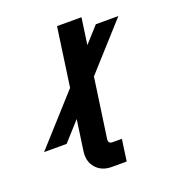

<svg xmlns="http://www.w3.org/2000/svg" viewBox="-269 -852 850 952"><g transform="rotate(-20 155.5 -375.5)"><path d="M157 -1Q105 -1 75 -35Q45 -69 52 -121L141 -750H270L183 -140Q181 -126 186.5 -120.5Q192 -115 204 -115H252L236 -1ZM-133 -185 325 -693H444L-14 -185Z"/></g></svg>

Font: Finlandica SemiBold
Style: Italic
Weight: 600
Italic angle: -8°
Designer: Niklas Ekholm, Juho Hiilivirta, Jaakko Suomalainen
Foundry: Helsinki Type Studio
Version: Version 1.063